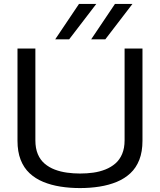

<svg xmlns="http://www.w3.org/2000/svg" viewBox="-20 -947 814 977"><path d="M69 -231V-700H160V-233Q160 -192 172.5 -162.5Q185 -133 207.5 -114Q230 -95 259 -84Q288 -73 321 -68.5Q354 -64 387 -64Q422 -64 454.5 -68.5Q487 -73 516 -84.5Q545 -96 567 -115Q589 -134 601.5 -163.5Q614 -193 614 -233V-700H705V-231Q705 -175 689 -134Q673 -93 643.5 -65.5Q614 -38 574 -21.5Q534 -5 486.5 2.5Q439 10 387 10Q335 10 287.5 2.5Q240 -5 200 -21.5Q160 -38 130.5 -65.5Q101 -93 85 -134Q69 -175 69 -231ZM444 -747 565 -927H654L516 -747ZM261 -747 382 -927H470L332 -747Z"/></svg>

Font: Georama SemiExpanded
Style: Regular
Weight: 400
Width: 6
Designer: Jean-Baptiste Levee
Foundry: Production Type
Version: Version 1.001